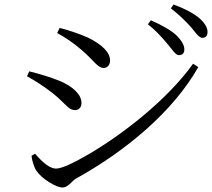

<svg xmlns="http://www.w3.org/2000/svg" viewBox="-20 -819 942 853"><path d="M258 14Q235 14 197 -10.5Q159 -35 142 -60Q134 -71 127 -94Q121 -114 120 -127L136 -136Q192 -70 228.5 -70Q265 -70 376 -135Q498 -207 615 -304Q755 -421 838 -536L861 -521Q779 -377 628 -243Q490 -121 315 -24Q308 -20 296 -7Q275 14 258 14ZM313 -330Q300 -330 287 -339Q279 -345 262 -362Q234 -390 214 -405Q156 -450 100 -480L110 -502Q187 -483 244 -460Q290 -441 316 -415Q342 -389 342 -361Q342 -348 334.5 -339Q327 -330 313 -330ZM440 -517Q429 -517 416 -527Q407 -533 389 -553Q360 -583 339 -600Q286 -645 234 -672L245 -695Q308 -679 371 -652Q469 -603 469 -550Q469 -536 461 -526.5Q453 -517 440 -517ZM774 -574Q762 -574 741 -603Q733 -613 728 -619Q679 -679 637 -711L650 -729Q730 -694 765 -661Q799 -626 799 -600Q799 -574 774 -574ZM878 -651Q866 -651 845 -678Q835 -691 829 -698Q789 -743 739 -782L751 -799Q827 -771 866 -738Q902 -706 902 -677Q902 -651 878 -651Z"/></svg>

Font: Cactus Classical Serif
Style: Regular
Weight: 400
Designer: Henry Chan (via Glyphwiki)、田海東、宇文滿月
Foundry: Moonlit Owen
Version: Version 1.000